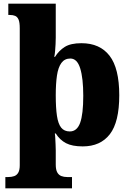

<svg xmlns="http://www.w3.org/2000/svg" viewBox="-20 -780 708 1040"><path d="M9 240V179H24Q43 179 57 174Q71 169 79 155Q87 141 87 115V-627Q87 -659 80.5 -674Q74 -689 62 -694Q50 -699 33 -699H25V-760H282V-576Q282 -560 281 -541Q280 -522 278.5 -504Q277 -486 274 -472H278Q299 -506 331 -526Q363 -546 421 -546Q521 -546 573.5 -478Q626 -410 626 -264Q626 -119 575 -53Q524 13 428 13Q371 13 337.5 -4.5Q304 -22 282 -57H277Q279 -44 279.5 -29.5Q280 -15 281 1.5Q282 18 282 34Q282 50 282 66V111Q282 139 290 153.5Q298 168 312 173.5Q326 179 344 179H370V240ZM358 -68Q397 -68 414 -114.5Q431 -161 431 -261Q431 -356 414.5 -409.5Q398 -463 361 -463Q330 -463 312.5 -439Q295 -415 288.5 -370.5Q282 -326 282 -264Q282 -196 288.5 -152.5Q295 -109 311.5 -88.5Q328 -68 358 -68Z"/></svg>

Font: Noto Serif Armenian Black
Style: Regular
Weight: 900
Version: Version 2.007